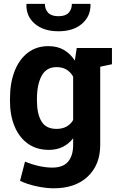

<svg xmlns="http://www.w3.org/2000/svg" viewBox="-20 -782 625 1015"><path d="M263.7 213.4Q223.6 213.4 173.8 202.9Q124 192.4 85.9 173.8L112.3 72.3Q146.5 86.9 184.8 95.5Q223.1 104 256.3 104Q313.5 104 340.1 72.3Q366.7 40.5 366.7 -16.1V-50.8Q318.4 10.3 238.8 10.3Q173.8 10.3 127.9 -22.2Q82 -54.7 57.4 -113.3Q32.7 -171.9 32.7 -249.5V-259.8Q32.7 -343.3 57.1 -405.8Q81.5 -468.3 127 -503.2Q172.4 -538.1 235.8 -538.1Q283.2 -538.1 317.4 -518.3Q351.6 -498.5 375.5 -461.9L385.7 -528.3H571.8V-442.4L509.8 -429.2V-15.6Q509.8 88.9 444.1 151.1Q378.4 213.4 263.7 213.4ZM278.8 -100.6Q338.9 -100.6 366.7 -147.5V-377Q337.9 -427.2 279.3 -427.2Q224.6 -427.2 200 -380.9Q175.3 -334.5 175.3 -259.8V-249.5Q175.3 -180.2 199.2 -140.4Q223.1 -100.6 278.8 -100.6ZM289.1 -616.7Q210 -616.7 163.8 -656.5Q117.7 -696.3 119.6 -758.8L120.6 -761.7H217.3Q217.3 -732.9 234.6 -714.6Q252 -696.3 289.1 -696.3Q325.7 -696.3 342.8 -714.4Q359.9 -732.4 359.9 -761.7H457.5L458.5 -758.8Q459.5 -696.3 413.6 -656.5Q367.7 -616.7 289.1 -616.7Z"/></svg>

Font: Roboto Slab
Style: Bold
Weight: 700
Designer: Google
Version: Version 2.000; ttfautohint (v1.8.1.43-b0c9)